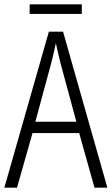

<svg xmlns="http://www.w3.org/2000/svg" viewBox="-20 -860 512 880"><path d="M355 -840H116V-796H355ZM413 0H472L269 -715H204L0 0H58L129 -250H343ZM258 -568 330 -302H142L214 -568C222 -600 230 -631 236 -662C242 -632 251 -598 258 -568Z"/></svg>

Font: Noto Sans Kannada Condensed Light
Style: Regular
Weight: 300
Width: 3
Designer: Jelle Bosma - Monotype Design Team
Foundry: Monotype Imaging Inc.
Version: Version 2.005